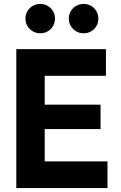

<svg xmlns="http://www.w3.org/2000/svg" viewBox="-20 -957 614 977"><path d="M63 -707H207.5V0H63ZM205.6 -135.7H526.9V0H205.6ZM205.6 -424.3H491.7V-300.3H205.6ZM205.6 -707H519V-571.3H205.6ZM109.4 -862.3Q109.4 -883.3 119.6 -900.4Q129.9 -917.5 147 -927.2Q164.1 -937 184.6 -937Q205.6 -937 222.7 -927.2Q239.7 -917.5 249.8 -900.4Q259.8 -883.3 259.8 -862.3Q259.8 -841.3 249.8 -824.2Q239.7 -807.1 222.7 -797.4Q205.6 -787.6 184.6 -787.6Q164.1 -787.6 147 -797.6Q129.9 -807.6 119.6 -824.5Q109.4 -841.3 109.4 -862.3ZM330.1 -862.3Q330.1 -883.3 340.3 -900.4Q350.6 -917.5 367.7 -927.2Q384.8 -937 405.3 -937Q426.3 -937 443.4 -927.2Q460.4 -917.5 470.5 -900.4Q480.5 -883.3 480.5 -862.3Q480.5 -841.3 470.5 -824.2Q460.4 -807.1 443.4 -797.4Q426.3 -787.6 405.3 -787.6Q384.8 -787.6 367.7 -797.6Q350.6 -807.6 340.3 -824.5Q330.1 -841.3 330.1 -862.3Z"/></svg>

Font: Wanted Sans Variable
Style: Regular
Weight: 400
Designer: Original Design by Kil Hyung-jin and Kang Hanbin, Wanted Lab, Inc; Hangeul from Source Han Sans by Jang Soo-young and Ka
Foundry: Wanted Lab, Inc.
Version: Version 1.003;Glyphs 3.2 (3227)